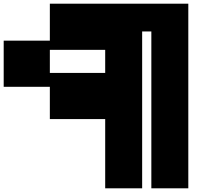

<svg xmlns="http://www.w3.org/2000/svg" viewBox="-20 -1020 1111 1040"><path d="M549.8 -625V-750H250V-625ZM549.8 0V-375H250V-549.8H0V-799.8H250V-1000H1000V0H799.8V-849.6H750V0Z"/></svg>

Font: Minecraft five bold
Style: Regular
Weight: 400
Designer: AngelloENF2
Foundry: https://fontstruct.com
Version: Version 1.0